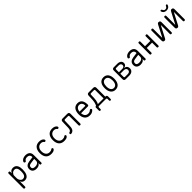

<svg xmlns="http://www.w3.org/2000/svg" viewBox="769 -3428 6261 6261"><g transform="rotate(-45 3900.0 -297.5)"><path d="M135 -560Q155 -560 165 -550Q175 -540 175 -520V-453Q183 -476 195.5 -495Q208 -514 226 -528.5Q244 -543 268 -551.5Q292 -560 323 -560Q383 -560 420.5 -536.5Q458 -513 479.5 -474.5Q501 -436 508.5 -389Q516 -342 516 -294Q516 -240 507.5 -185.5Q499 -131 477 -87.5Q455 -44 416 -17Q377 10 315 10Q260 10 222.5 -19Q185 -48 175 -96V150Q175 171 165 180.5Q155 190 135 190Q115 190 105 180.5Q95 171 95 150V-520Q95 -540 105 -550Q115 -560 135 -560ZM316 -481Q288 -481 262 -469.5Q236 -458 217 -439Q198 -420 186.5 -396Q175 -372 175 -347V-224Q175 -199 184.5 -172Q194 -145 211 -122Q228 -99 251.5 -84Q275 -69 302 -69Q346 -69 372.5 -88Q399 -107 413.5 -138.5Q428 -170 432.5 -209.5Q437 -249 437 -290Q437 -329 431.5 -364Q426 -399 412 -425.5Q398 -452 375 -466.5Q352 -481 316 -481Z M1024 -353V-375Q1024 -402 1014.5 -422Q1005 -442 989 -455Q973 -468 950.5 -474.5Q928 -481 902 -481Q861 -481 831.5 -467.5Q802 -454 786 -426Q781 -419 777 -414Q773 -409 769 -406Q765 -403 760.5 -401.5Q756 -400 751 -400Q723 -400 711 -419.5Q699 -439 711 -461Q723 -487 743 -506Q763 -525 789 -537Q815 -549 844 -554.5Q873 -560 902 -560Q946 -560 983 -549Q1020 -538 1047 -515.5Q1074 -493 1088.5 -458.5Q1103 -424 1103 -377V-29Q1103 -9 1094 0.5Q1085 10 1064.5 10Q1044 10 1034.5 0.5Q1025 -9 1025 -30V-80Q1017 -62 1003.5 -45.5Q990 -29 970.5 -16.5Q951 -4 922.5 3Q894 10 856 10Q816 10 782.5 0Q749 -10 724.5 -30Q700 -50 686 -80Q672 -110 672 -151Q672 -194 685.5 -225Q699 -256 723 -277Q747 -298 779.5 -311Q812 -324 849 -329ZM1024 -273 853 -249Q807 -243 779 -222.5Q751 -202 751 -154Q751 -128 761 -111.5Q771 -95 788 -85.5Q805 -76 827.5 -72.5Q850 -69 876 -69Q904 -69 931 -75.5Q958 -82 978.5 -96Q999 -110 1011.5 -131.5Q1024 -153 1024 -183Z M1285 -275Q1285 -352 1304.5 -405.5Q1324 -459 1357 -493.5Q1390 -528 1435 -544Q1480 -560 1531 -560Q1567 -560 1595.5 -554Q1624 -548 1645 -537.5Q1666 -527 1681 -514Q1696 -501 1704 -487Q1718 -464 1714 -448Q1710 -432 1695 -424Q1679 -415 1664.5 -418Q1650 -421 1642 -436Q1630 -453 1603 -467Q1576 -481 1535 -481Q1499 -481 1468 -468Q1437 -455 1414 -429.5Q1391 -404 1378 -366.5Q1365 -329 1365 -277Q1365 -227 1378 -188Q1391 -149 1413.5 -122.5Q1436 -96 1468 -82.5Q1500 -69 1537 -69Q1565 -69 1592.5 -76Q1620 -83 1636 -98Q1647 -109 1663 -111Q1679 -113 1694 -101Q1699 -95 1702 -88Q1705 -81 1705 -73Q1705 -65 1700.5 -56Q1696 -47 1687 -37Q1675 -22 1657.5 -13Q1640 -4 1620.5 1Q1601 6 1578.5 8Q1556 10 1532 10Q1478 10 1432.5 -7Q1387 -24 1354.5 -58.5Q1322 -93 1303.5 -147.5Q1285 -202 1285 -275Z M1885 -275Q1885 -352 1904.5 -405.5Q1924 -459 1957 -493.5Q1990 -528 2035 -544Q2080 -560 2131 -560Q2167 -560 2195.5 -554Q2224 -548 2245 -537.5Q2266 -527 2281 -514Q2296 -501 2304 -487Q2318 -464 2314 -448Q2310 -432 2295 -424Q2279 -415 2264.5 -418Q2250 -421 2242 -436Q2230 -453 2203 -467Q2176 -481 2135 -481Q2099 -481 2068 -468Q2037 -455 2014 -429.5Q1991 -404 1978 -366.5Q1965 -329 1965 -277Q1965 -227 1978 -188Q1991 -149 2013.5 -122.5Q2036 -96 2068 -82.5Q2100 -69 2137 -69Q2165 -69 2192.5 -76Q2220 -83 2236 -98Q2247 -109 2263 -111Q2279 -113 2294 -101Q2299 -95 2302 -88Q2305 -81 2305 -73Q2305 -65 2300.5 -56Q2296 -47 2287 -37Q2275 -22 2257.5 -13Q2240 -4 2220.5 1Q2201 6 2178.5 8Q2156 10 2132 10Q2078 10 2032.5 -7Q1987 -24 1954.5 -58.5Q1922 -93 1903.5 -147.5Q1885 -202 1885 -275Z M2534 -475Q2535 -513 2553 -531.5Q2571 -550 2609 -550H2827Q2865 -550 2883.5 -531.5Q2902 -513 2902 -475V-30Q2902 -9 2892 0.5Q2882 10 2862 10Q2842 10 2832 0.5Q2822 -9 2822 -30V-440Q2822 -459 2813 -468.5Q2804 -478 2785 -478H2650Q2632 -478 2622.5 -468.5Q2613 -459 2612 -440L2606 -230Q2605 -185 2599 -145.5Q2593 -106 2577.5 -75.5Q2562 -45 2534.5 -25Q2507 -5 2463 2Q2443 5 2432 -5Q2421 -15 2421 -37Q2421 -53 2428.5 -61Q2436 -69 2454 -74Q2480 -81 2494 -95.5Q2508 -110 2515 -131Q2522 -152 2524 -177.5Q2526 -203 2527 -230Z M3460 -127Q3477 -127 3488.5 -114.5Q3500 -102 3500 -86Q3500 -78 3496 -71Q3492 -64 3482 -54Q3465 -37 3447 -25.5Q3429 -14 3408.5 -5.5Q3388 3 3365 6.5Q3342 10 3314 10Q3256 10 3211.5 -10Q3167 -30 3137 -66.5Q3107 -103 3091.5 -154.5Q3076 -206 3076 -270Q3076 -327 3088 -379.5Q3100 -432 3127 -472Q3154 -512 3197 -536Q3240 -560 3304 -560Q3363 -560 3403 -539Q3443 -518 3467 -481Q3491 -444 3501.5 -394.5Q3512 -345 3512 -287Q3512 -271 3500.5 -258Q3489 -245 3470 -245H3157Q3160 -202 3173 -168.5Q3186 -135 3206 -113.5Q3226 -92 3253.5 -80.5Q3281 -69 3315 -69Q3360 -69 3388 -83Q3416 -97 3435 -115Q3442 -121 3447 -124Q3452 -127 3460 -127ZM3157 -317H3419Q3424 -317 3428 -322Q3432 -327 3432 -347Q3432 -370 3424 -394Q3416 -418 3400 -437Q3384 -456 3360 -468.5Q3336 -481 3304 -481Q3269 -481 3243 -468Q3217 -455 3199 -432.5Q3181 -410 3170.5 -380.5Q3160 -351 3157 -317Z M3667 140Q3649 140 3640 131Q3631 122 3631 105V-31Q3631 -50 3640.5 -59Q3650 -68 3669 -68H3673Q3685 -88 3698 -122Q3711 -156 3720 -199.5Q3729 -243 3731 -292L3738 -475Q3740 -513 3758 -531.5Q3776 -550 3814 -550H4023Q4061 -550 4079.5 -531.5Q4098 -513 4098 -475V-68H4108Q4138 -68 4153 -53Q4168 -38 4168 -8V105Q4168 122 4159.5 131Q4151 140 4133 140Q4116 140 4107 131Q4098 122 4098 105V37Q4098 19 4088.5 9.5Q4079 0 4060 0H3739Q3720 0 3711 9.5Q3702 19 3702 37V105Q3702 122 3693 131Q3684 140 3667 140ZM4018 -442Q4018 -461 4009 -470Q4000 -479 3981 -479H3853Q3834 -479 3824.5 -470Q3815 -461 3814 -442L3809 -292Q3807 -240 3799 -196Q3791 -152 3779 -119Q3767 -86 3756 -68H4018Z M4500 10Q4444 10 4403 -11Q4362 -32 4334 -70Q4306 -108 4292.5 -160.5Q4279 -213 4279 -276Q4279 -339 4292.5 -391Q4306 -443 4333.5 -480.5Q4361 -518 4402.5 -539Q4444 -560 4501 -560Q4557 -560 4599 -539Q4641 -518 4668 -480.5Q4695 -443 4708 -391Q4721 -339 4721 -277Q4721 -213 4707.5 -160.5Q4694 -108 4666.5 -70Q4639 -32 4597.5 -11Q4556 10 4500 10ZM4500 -69Q4536 -69 4562.5 -84Q4589 -99 4606.5 -126Q4624 -153 4633 -191.5Q4642 -230 4642 -277Q4642 -322 4633.5 -359.5Q4625 -397 4607.5 -424Q4590 -451 4563.5 -466Q4537 -481 4501 -481Q4464 -481 4437 -466Q4410 -451 4392.5 -424Q4375 -397 4366.5 -359Q4358 -321 4358 -275Q4358 -229 4367 -191Q4376 -153 4393.5 -126Q4411 -99 4437.5 -84Q4464 -69 4500 -69Z M4972 0Q4934 0 4916 -18.5Q4898 -37 4898 -75V-475Q4898 -513 4916 -531.5Q4934 -550 4972 -550H5132Q5213 -550 5260 -513Q5307 -476 5307 -412Q5307 -365 5277 -333.5Q5247 -302 5197 -298V-294Q5255 -290 5288 -252Q5321 -214 5321 -154Q5321 -83 5271.5 -41.5Q5222 0 5136 0ZM4975 -251V-107Q4975 -89 4984.5 -79.5Q4994 -70 5013 -70H5136Q5186 -70 5214 -94Q5242 -118 5242 -161Q5242 -202 5214 -226.5Q5186 -251 5136 -251ZM5013 -480Q4994 -480 4984.5 -470.5Q4975 -461 4975 -443V-317H5132Q5176 -317 5202 -338.5Q5228 -360 5228 -399Q5228 -436 5202 -458Q5176 -480 5132 -480Z M5824 -353V-375Q5824 -402 5814.5 -422Q5805 -442 5789 -455Q5773 -468 5750.5 -474.5Q5728 -481 5702 -481Q5661 -481 5631.5 -467.5Q5602 -454 5586 -426Q5581 -419 5577 -414Q5573 -409 5569 -406Q5565 -403 5560.5 -401.5Q5556 -400 5551 -400Q5523 -400 5511 -419.5Q5499 -439 5511 -461Q5523 -487 5543 -506Q5563 -525 5589 -537Q5615 -549 5644 -554.5Q5673 -560 5702 -560Q5746 -560 5783 -549Q5820 -538 5847 -515.5Q5874 -493 5888.5 -458.5Q5903 -424 5903 -377V-29Q5903 -9 5894 0.5Q5885 10 5864.5 10Q5844 10 5834.5 0.5Q5825 -9 5825 -30V-80Q5817 -62 5803.5 -45.5Q5790 -29 5770.5 -16.5Q5751 -4 5722.5 3Q5694 10 5656 10Q5616 10 5582.5 0Q5549 -10 5524.5 -30Q5500 -50 5486 -80Q5472 -110 5472 -151Q5472 -194 5485.5 -225Q5499 -256 5523 -277Q5547 -298 5579.5 -311Q5612 -324 5649 -329ZM5824 -273 5653 -249Q5607 -243 5579 -222.5Q5551 -202 5551 -154Q5551 -128 5561 -111.5Q5571 -95 5588 -85.5Q5605 -76 5627.5 -72.5Q5650 -69 5676 -69Q5704 -69 5731 -75.5Q5758 -82 5778.5 -96Q5799 -110 5811.5 -131.5Q5824 -153 5824 -183Z M6137 10Q6117 10 6107.5 0.5Q6098 -9 6098 -30V-520Q6098 -541 6107.5 -550.5Q6117 -560 6137 -560Q6158 -560 6167.5 -550.5Q6177 -541 6177 -520V-315H6423V-520Q6423 -541 6433 -550.5Q6443 -560 6463 -560Q6483 -560 6492.5 -550.5Q6502 -541 6502 -520V-30Q6502 -9 6492.5 0.5Q6483 10 6463 10Q6442 10 6432.5 0.5Q6423 -9 6423 -30V-235H6177V-30Q6177 -9 6167 0.5Q6157 10 6137 10Z M6688 -60V-520Q6688 -541 6697.5 -550.5Q6707 -560 6728 -560Q6748 -560 6757.5 -550.5Q6767 -541 6767 -520V-124Q6769 -118 6771 -118Q6773 -118 6773.5 -119.5Q6774 -121 6777 -124L6980 -515Q6991 -536 7004.5 -548Q7018 -560 7042 -560Q7077 -560 7094.5 -542.5Q7112 -525 7112 -490V-30Q7112 -9 7102.5 0.5Q7093 10 7072 10Q7052 10 7042.5 0.5Q7033 -9 7033 -30V-426Q7031 -432 7029 -432Q7027 -432 7026.5 -430.5Q7026 -429 7023 -426L6820 -35Q6809 -14 6795.5 -2Q6782 10 6758 10Q6723 10 6705.5 -7.5Q6688 -25 6688 -60Z M7288 -60V-520Q7288 -541 7297.5 -550.5Q7307 -560 7328 -560Q7348 -560 7357.5 -550.5Q7367 -541 7367 -520V-124Q7369 -118 7371 -118Q7373 -118 7373.5 -119.5Q7374 -121 7377 -124L7580 -515Q7591 -536 7604.5 -548Q7618 -560 7642 -560Q7677 -560 7694.5 -542.5Q7712 -525 7712 -490V-30Q7712 -9 7702.5 0.5Q7693 10 7672 10Q7652 10 7642.5 0.5Q7633 -9 7633 -30V-426Q7631 -432 7629 -432Q7627 -432 7626.5 -430.5Q7626 -429 7623 -426L7420 -35Q7409 -14 7395.5 -2Q7382 10 7358 10Q7323 10 7305.5 -7.5Q7288 -25 7288 -60ZM7347 -753Q7344 -769 7351.5 -777Q7359 -785 7376 -785Q7385 -785 7392.5 -782Q7400 -779 7404 -774Q7413 -764 7418 -750.5Q7423 -737 7433 -725Q7456 -694 7499 -694Q7542 -694 7566 -725Q7577 -737 7582 -750Q7587 -763 7595 -773Q7600 -778 7606.5 -781.5Q7613 -785 7623 -785Q7640 -785 7648 -777Q7656 -769 7653 -753Q7645 -710 7613 -681Q7571 -641 7500 -641Q7429 -641 7387 -681Q7355 -710 7347 -753Z"/></g></svg>

Font: Maple Mono Normal NL Light
Style: Regular
Weight: 300
Monospace: yes
Designer: subframe7536
Version: Version 7.000